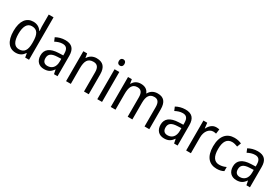

<svg xmlns="http://www.w3.org/2000/svg" viewBox="82 -1864 4347 2977"><g transform="rotate(30 2256.0 -375.0)"><path d="M247 10C319 10 365 -23 396 -71H401L413 0H482V-760H396V-545C396 -524 399 -489 401 -467H396C365 -514 317 -546 247 -546C126 -546 50 -450 50 -267C50 -84 125 10 247 10ZM263 -62C179 -62 138 -134 138 -266C138 -396 178 -474 262 -474C363 -474 397 -404 397 -269V-248C397 -123 358 -62 263 -62Z M820 -546C756 -546 697 -528 652 -502L679 -438C721 -460 765 -476 812 -476C875 -476 908 -443 908 -357V-324L828 -321C676 -316 601 -256 601 -149C601 -49 660 10 752 10C829 10 871 -17 911 -75H914L929 0H992V-364C992 -486 939 -546 820 -546ZM840 -260 908 -263V-213C908 -111 852 -59 775 -59C723 -59 689 -87 689 -149C689 -218 729 -256 840 -260Z M1380 -546C1319 -546 1261 -518 1230 -463H1225L1213 -536H1145V0H1230V-278C1230 -408 1264 -473 1365 -473C1435 -473 1466 -430 1466 -345V0H1551V-355C1551 -487 1493 -546 1380 -546Z M1748 -738C1718 -738 1697 -720 1697 -681C1697 -644 1718 -625 1748 -625C1776 -625 1797 -644 1797 -681C1797 -719 1776 -738 1748 -738ZM1789 -536H1704V0H1789Z M2474 -546C2408 -546 2353 -518 2321 -458H2316C2295 -515 2247 -546 2172 -546C2112 -546 2059 -519 2030 -463H2025L2013 -536H1945V0H2030V-279C2030 -400 2058 -473 2153 -473C2217 -473 2248 -433 2248 -346V0H2332V-296C2332 -411 2367 -473 2456 -473C2519 -473 2550 -432 2550 -345V0H2635V-353C2635 -487 2582 -546 2474 -546Z M2970 -546C2906 -546 2847 -528 2802 -502L2829 -438C2871 -460 2915 -476 2962 -476C3025 -476 3058 -443 3058 -357V-324L2978 -321C2826 -316 2751 -256 2751 -149C2751 -49 2810 10 2902 10C2979 10 3021 -17 3061 -75H3064L3079 0H3142V-364C3142 -486 3089 -546 2970 -546ZM2990 -260 3058 -263V-213C3058 -111 3002 -59 2925 -59C2873 -59 2839 -87 2839 -149C2839 -218 2879 -256 2990 -260Z M3520 -546C3456 -546 3408 -501 3378 -441H3374L3363 -536H3295V0H3380V-284C3380 -391 3441 -465 3514 -465C3531 -465 3551 -462 3566 -458L3577 -540C3560 -544 3539 -546 3520 -546Z M3844 10C3894 10 3935 0 3968 -19V-93C3933 -76 3894 -64 3847 -64C3757 -64 3712 -134 3712 -266C3712 -401 3757 -471 3850 -471C3881 -471 3920 -460 3949 -448L3976 -519C3945 -535 3898 -546 3849 -546C3713 -546 3624 -455 3624 -265C3624 -78 3710 10 3844 10Z M4265 -546C4201 -546 4142 -528 4097 -502L4124 -438C4166 -460 4210 -476 4257 -476C4320 -476 4353 -443 4353 -357V-324L4273 -321C4121 -316 4046 -256 4046 -149C4046 -49 4105 10 4197 10C4274 10 4316 -17 4356 -75H4359L4374 0H4437V-364C4437 -486 4384 -546 4265 -546ZM4285 -260 4353 -263V-213C4353 -111 4297 -59 4220 -59C4168 -59 4134 -87 4134 -149C4134 -218 4174 -256 4285 -260Z"/></g></svg>

Font: Noto Sans Bengali SemiCondensed
Style: Regular
Weight: 400
Width: 4
Designer: Jelle Bosma - Monotype Design Team
Foundry: Monotype Imaging Inc.
Version: Version 2.003